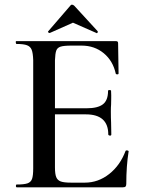

<svg xmlns="http://www.w3.org/2000/svg" viewBox="-20 -801 606 821"><path d="M522 -158Q525 -158 528 -156.5Q531 -155 530 -154Q520 -91 520 -15Q520 -7 517 -3.5Q514 0 505 0H52Q48 0 48 -6Q48 -12 51 -12Q83 -12 97.5 -17Q112 -22 117 -36Q122 -50 122 -81V-544Q121 -574 115.5 -588Q110 -602 95.5 -607.5Q81 -613 51 -613Q48 -613 47.5 -619Q47 -625 49 -625H477Q485 -625 485 -616L487 -487Q487 -483 481.5 -483Q476 -483 475 -486Q463 -541 423.5 -573.5Q384 -606 329 -606H285Q253 -606 239 -601.5Q225 -597 220.5 -584.5Q216 -572 215 -543V-338H350Q398 -338 420 -355Q442 -372 442 -412Q442 -416 448 -416Q456 -416 455 -411Q456 -393 455.5 -376.5Q455 -360 455 -353Q454 -344 454 -325Q454 -294 455 -278L456 -226Q456 -221 450 -221Q448 -221 445.5 -222.5Q443 -224 443 -226Q443 -312 347 -312H215V-85Q215 -57 220.5 -43.5Q226 -30 240 -25Q254 -20 284 -20H343Q400 -20 447 -57Q494 -94 517 -156Q519 -158 522 -158ZM192 -660Q189 -660 186.5 -662.5Q184 -665 186 -667L280 -776Q283 -781 288 -781Q293 -781 298 -776L398 -667V-665Q398 -662 396 -660Q394 -658 392 -660L292 -704L193 -660Z"/></svg>

Font: Cormorant Upright SemiBold
Style: Regular
Weight: 600
Designer: Christian Thalmann (Catharsis Fonts)
Foundry: Catharsis Fonts
Version: Version 3.302